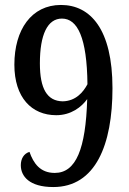

<svg xmlns="http://www.w3.org/2000/svg" viewBox="-20 -744 520 775"><path d="M195 11C366 11 434 -160 434 -388C434 -626 345 -724 226 -724C107 -724 38 -624 38 -483C38 -350 108 -279 207 -279C267 -279 309 -312 332 -344C326 -143 287 -46 201 -46C142 -46 115 -85 99 -131C76 -124 64 -103 64 -77C64 -33 98 11 195 11ZM233 -335C170 -336 141 -386 141 -488C141 -605 172 -669 230 -669C293 -669 331 -592 333 -404C316 -372 286 -336 233 -335Z"/></svg>

Font: Noto Serif Myanmar Condensed Medium
Style: Regular
Weight: 500
Width: 3
Designer: Ben Mitchell and the Monotype Design Team
Foundry: Monotype Imaging Inc.
Version: Version 2.106